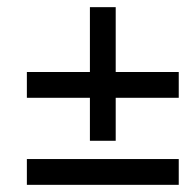

<svg xmlns="http://www.w3.org/2000/svg" viewBox="-20 -694 520 536"><path d="M55 -493H231V-674H303V-493H479V-421H303V-301H231V-421H55ZM55 -250H479V-178H55Z"/></svg>

Font: PT Sans
Style: Italic
Weight: 400
Italic angle: -12°
Designer: A.Korolkova, O.Umpeleva, V.Yefimov
Foundry: ParaType Ltd
Version: Version 2.003W OFL